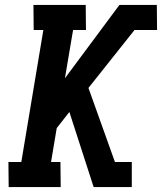

<svg xmlns="http://www.w3.org/2000/svg" viewBox="-20 -755 654 775"><path d="M225 0H15L14 -101H66L155 -634H116L115 -735H326L327 -634H275L242 -439L462 -735H613L614 -634H523L337 -400L444 -101H512V0H358L260 -303L209 -238L186 -101H224Z"/></svg>

Font: Iosevka HT Extended
Style: Bold Italic
Weight: 700
Width: 7
Italic angle: -9°
Monospace: yes
Designer: Belleve Invis
Foundry: Belleve Invis
Version: Version 32.3.0; ttfautohint (v1.8.4)